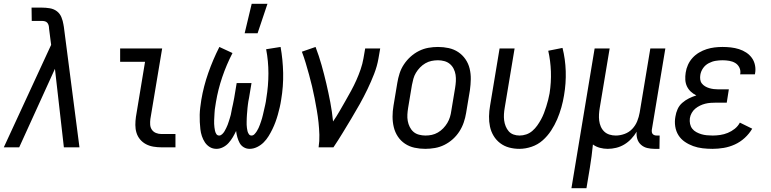

<svg xmlns="http://www.w3.org/2000/svg" viewBox="-34 -775 4054 1010"><path d="M-14 0 235 -539 224 -625Q224 -633 222 -641Q220 -649 215 -655Q210 -661 202 -663Q194 -665 186 -665H133L132 -735H185Q207 -735 228 -731.5Q249 -728 265 -716Q281 -704 289 -684.5Q297 -665 300 -645V-644Q301 -642 301 -639Q301 -636 302 -633L384 0H302L255 -413L67 0Z M815 0Q794 0 773 -3.5Q752 -7 734 -16.5Q716 -26 703 -41.5Q690 -57 684 -76.5Q678 -96 678 -117.5Q678 -139 681 -160L729 -450H598V-520H819L757 -149Q755 -134 756 -119Q757 -104 765 -92.5Q773 -81 786.5 -75.5Q800 -70 815 -70H889V0Z M1253 -600 1290 -755H1373L1321 -600ZM1105 8Q1085 8 1069.5 -1.5Q1054 -11 1044 -26Q1034 -41 1028 -59Q1022 -77 1020 -95.5Q1018 -114 1017 -133Q1016 -152 1016.5 -171.5Q1017 -191 1019.5 -210.5Q1022 -230 1025 -250Q1037 -321 1061.5 -391Q1086 -461 1120 -528L1189 -496Q1157 -434 1135 -369Q1113 -304 1102 -238Q1101 -229 1099 -219Q1097 -209 1096 -199.5Q1095 -190 1094.5 -180.5Q1094 -171 1093.5 -161.5Q1093 -152 1092.5 -142.5Q1092 -133 1092.5 -123.5Q1093 -114 1094 -105Q1095 -96 1097 -87Q1099 -78 1104 -70Q1109 -62 1119 -62Q1127 -62 1134.5 -69Q1142 -76 1147 -84.5Q1152 -93 1156 -101.5Q1160 -110 1163.5 -118.5Q1167 -127 1169.5 -136Q1172 -145 1175 -153.5Q1178 -162 1180 -171Q1182 -180 1183.5 -189Q1185 -198 1187 -207Q1189 -216 1191 -224.5Q1193 -233 1194.5 -242Q1196 -251 1198 -260L1211 -338H1289L1276 -260Q1274 -251 1272.5 -242Q1271 -233 1270 -224.5Q1269 -216 1268 -207Q1267 -198 1266.5 -189Q1266 -180 1265 -171.5Q1264 -163 1264 -154Q1264 -145 1263.5 -136Q1263 -127 1263.5 -118.5Q1264 -110 1265 -101.5Q1266 -93 1268 -85Q1270 -77 1275 -69.5Q1280 -62 1289 -62Q1298 -62 1305 -69.5Q1312 -77 1317 -85Q1322 -93 1326 -101.5Q1330 -110 1333 -118.5Q1336 -127 1339 -135.5Q1342 -144 1344.5 -153Q1347 -162 1349 -170.5Q1351 -179 1353 -188Q1355 -197 1357 -205.5Q1359 -214 1361 -223Q1363 -232 1364.5 -240.5Q1366 -249 1367 -258Q1378 -324 1378 -389Q1378 -454 1366 -516L1442 -528Q1454 -461 1455.5 -391Q1457 -321 1445 -250Q1442 -230 1437.5 -210.5Q1433 -191 1427.5 -171.5Q1422 -152 1415 -133Q1408 -114 1399 -95.5Q1390 -77 1379 -59Q1368 -41 1353 -26Q1338 -11 1318.5 -1.5Q1299 8 1279 8Q1262 8 1248 -0.5Q1234 -9 1226.5 -23Q1219 -37 1214.5 -53Q1210 -69 1208 -86Q1200 -69 1190.5 -53Q1181 -37 1168.5 -23Q1156 -9 1139 -0.5Q1122 8 1105 8Z M1642 0Q1647 -33 1646 -66Q1645 -99 1641.5 -131.5Q1638 -164 1632.5 -195.5Q1627 -227 1621 -258.5Q1615 -290 1607.5 -321Q1600 -352 1591.5 -383Q1583 -414 1574 -444Q1565 -474 1554 -503L1626 -528Q1644 -481 1657.5 -433Q1671 -385 1682.5 -336Q1694 -287 1703.5 -237Q1713 -187 1718 -136Q1736 -162 1751.5 -189Q1767 -216 1782.5 -243Q1798 -270 1813 -297.5Q1828 -325 1840.5 -353Q1853 -381 1863 -410Q1873 -439 1878 -468L1887 -520H1966L1957 -468Q1950 -427 1934 -386Q1918 -345 1899 -305.5Q1880 -266 1858.5 -227.5Q1837 -189 1814 -151Q1791 -113 1768 -75Q1745 -37 1720 0Z M2203 8Q2174 8 2146.5 2Q2119 -4 2096.5 -19Q2074 -34 2059 -56.5Q2044 -79 2037.5 -106Q2031 -133 2031 -161.5Q2031 -190 2036 -219L2056 -339Q2060 -364 2068 -389Q2076 -414 2091 -436.5Q2106 -459 2126 -477Q2146 -495 2170 -507Q2194 -519 2219.5 -523.5Q2245 -528 2270 -528Q2299 -528 2326.5 -522Q2354 -516 2376.5 -501Q2399 -486 2414.5 -463.5Q2430 -441 2436.5 -414Q2443 -387 2442.5 -358.5Q2442 -330 2438 -301L2418 -181Q2414 -156 2405.5 -131Q2397 -106 2382.5 -83.5Q2368 -61 2348 -43Q2328 -25 2304 -13Q2280 -1 2254 3.5Q2228 8 2203 8ZM2204 -62Q2221 -62 2237.5 -65.5Q2254 -69 2269.5 -78Q2285 -87 2297.5 -100Q2310 -113 2319 -128Q2328 -143 2333 -159.5Q2338 -176 2340 -192L2360 -312Q2363 -330 2364 -347.5Q2365 -365 2362.5 -381.5Q2360 -398 2352.5 -413Q2345 -428 2332.5 -438.5Q2320 -449 2303.5 -453.5Q2287 -458 2270 -458Q2253 -458 2236 -454.5Q2219 -451 2203.5 -442Q2188 -433 2175.5 -420Q2163 -407 2154 -392Q2145 -377 2140.5 -360.5Q2136 -344 2133 -328L2113 -208Q2110 -190 2109 -172.5Q2108 -155 2111 -138.5Q2114 -122 2121.5 -107Q2129 -92 2141 -81.5Q2153 -71 2170 -66.5Q2187 -62 2204 -62Z M2698 8Q2670 8 2644 1Q2618 -6 2597 -22Q2576 -38 2562.5 -60.5Q2549 -83 2543.5 -109Q2538 -135 2538.5 -163Q2539 -191 2544 -219L2594 -520H2673L2621 -208Q2618 -191 2617 -174.5Q2616 -158 2618 -142Q2620 -126 2626 -111Q2632 -96 2642 -84.5Q2652 -73 2667 -67.5Q2682 -62 2699 -62Q2717 -62 2734.5 -68Q2752 -74 2766.5 -86.5Q2781 -99 2792 -114.5Q2803 -130 2812 -146.5Q2821 -163 2827.5 -180Q2834 -197 2839.5 -214.5Q2845 -232 2849.5 -249.5Q2854 -267 2857 -284Q2866 -342 2864 -398.5Q2862 -455 2850 -508L2925 -523Q2940 -464 2942 -400.5Q2944 -337 2933 -273Q2928 -242 2919 -210Q2910 -178 2897 -147.5Q2884 -117 2865 -88Q2846 -59 2820.5 -36.5Q2795 -14 2762.5 -3Q2730 8 2698 8Z M2972 215 3094 -520H3173L3121 -208Q3118 -191 3117 -174Q3116 -157 3118 -140.5Q3120 -124 3126.5 -109Q3133 -94 3144.5 -83Q3156 -72 3172 -67Q3188 -62 3205 -62Q3228 -62 3251.5 -70.5Q3275 -79 3292 -97Q3309 -115 3318 -137.5Q3327 -160 3331 -183L3387 -520H3466L3395 -93Q3394 -86 3395 -80Q3396 -74 3399.5 -70Q3403 -66 3408.5 -64Q3414 -62 3421 -62H3436L3435 8H3409Q3389 8 3370.5 3.5Q3352 -1 3338 -13.5Q3324 -26 3318.5 -44Q3313 -62 3315 -82Q3303 -62 3286.5 -44.5Q3270 -27 3250 -15Q3230 -3 3207.5 2.5Q3185 8 3163 8Q3142 8 3121.5 2.5Q3101 -3 3085 -15Q3082 15 3078 46Q3074 77 3069 107L3051 215Z M3714 8Q3688 8 3662 5Q3636 2 3612.5 -6.5Q3589 -15 3568.5 -29Q3548 -43 3535 -63.5Q3522 -84 3518 -110Q3514 -136 3519 -162Q3522 -182 3530.5 -201Q3539 -220 3555 -234Q3571 -248 3590 -257.5Q3609 -267 3629 -273Q3613 -281 3600 -293Q3587 -305 3579.5 -321Q3572 -337 3571 -355.5Q3570 -374 3573 -393Q3576 -414 3585 -434Q3594 -454 3609 -470.5Q3624 -487 3643.5 -498.5Q3663 -510 3683.5 -516.5Q3704 -523 3725 -525.5Q3746 -528 3767 -528Q3789 -528 3811 -525.5Q3833 -523 3853.5 -516.5Q3874 -510 3891.5 -498.5Q3909 -487 3921 -470.5Q3933 -454 3937.5 -432.5Q3942 -411 3938 -389L3937 -384H3859L3860 -386Q3863 -404 3855.5 -419.5Q3848 -435 3834 -443.5Q3820 -452 3802.5 -455Q3785 -458 3767 -458Q3749 -458 3730.5 -455Q3712 -452 3694 -442.5Q3676 -433 3664.5 -416.5Q3653 -400 3650 -381Q3648 -369 3649.5 -357Q3651 -345 3658 -336Q3665 -327 3675 -321Q3685 -315 3696.5 -311.5Q3708 -308 3720 -306.5Q3732 -305 3744 -305H3800L3789 -235H3733Q3719 -235 3704.5 -234Q3690 -233 3676 -229.5Q3662 -226 3648.5 -219.5Q3635 -213 3623.5 -203.5Q3612 -194 3604.5 -180.5Q3597 -167 3595 -153Q3593 -138 3596 -123.5Q3599 -109 3607.5 -98Q3616 -87 3629 -80Q3642 -73 3655.5 -69Q3669 -65 3684 -63.5Q3699 -62 3715 -62Q3734 -62 3754.5 -65Q3775 -68 3794.5 -76Q3814 -84 3831 -97.5Q3848 -111 3858 -130L3923 -98Q3907 -71 3883.5 -49.5Q3860 -28 3831.5 -15Q3803 -2 3773 3Q3743 8 3714 8Z"/></svg>

Font: Iosevka SS18
Style: Italic
Weight: 400
Italic angle: -9°
Monospace: yes
Designer: Belleve Invis
Foundry: Belleve Invis
Version: Version 25.1.1; ttfautohint (v1.8.4)